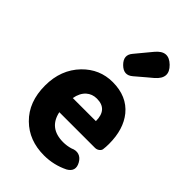

<svg xmlns="http://www.w3.org/2000/svg" viewBox="-272 -1024 1140 1140"><g transform="rotate(45 298.0 -454.0)"><path d="M329 14Q203 14 123 -65Q40 -146 40 -284Q40 -417 123 -503Q201 -583 310 -583Q429 -583 494 -504Q554 -430 554 -308Q554 -281 551 -260Q549 -249 537.5 -240.5Q526 -232 511 -232H379H212Q235 -122 354 -122Q385 -122 415 -131Q443 -144 466.5 -136.5Q490 -129 505 -102Q533 -51 483 -22Q410 14 329 14ZM209 -348H306H403Q403 -447 313 -447Q274 -447 247 -423Q218 -397 209 -348ZM275 -785 357 -884Q415 -954 476 -894.5Q537 -835 468 -775L431 -744L370 -692Q326 -654 282 -698Q238 -742 275 -785Z"/></g></svg>

Font: GenSenRounded TW H
Style: Regular
Weight: 900
Version: Version 1.501;PS 1;hotconv 16.6.51;makeotf.lib2.5.65220